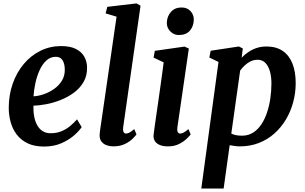

<svg xmlns="http://www.w3.org/2000/svg" viewBox="-20 -837 1766 1111"><path d="M452.6 -101.7Q439.3 -80.8 409.6 -54.4Q379.8 -28 335.8 -8.5Q291.8 11 234.6 11Q178.4 11 139.4 -8Q100.3 -27 76.3 -59.2Q52.2 -91.5 41.4 -131.4Q30.7 -171.3 30.6 -212.7Q30.7 -288.2 53.7 -353.2Q76.6 -418.2 117.6 -466.9Q158.7 -515.6 213.8 -543Q269 -570.4 333.3 -570.4Q385.2 -570.4 418.1 -554.3Q451 -538.1 467.1 -510.2Q483.1 -482.2 483.8 -447.7Q484.8 -399.8 464.1 -363.7Q443.4 -327.5 408.7 -301.6Q374.1 -275.8 332.4 -259.1Q290.8 -242.4 249 -234.3Q207.3 -226.3 173.3 -225.4Q172.5 -190.5 178.1 -161.4Q183.7 -132.4 196.1 -111Q208.5 -89.5 227.6 -77.8Q246.8 -66 272.8 -66Q307.7 -66 335.7 -77.6Q363.7 -89.2 386 -107.8Q408.4 -126.3 425.6 -146.5ZM303.3 -508.3Q271.2 -508.3 247.8 -486.5Q224.4 -464.7 208.8 -429.9Q193.2 -395.1 184.7 -355.4Q176.1 -315.7 173.9 -279.8Q201 -280.8 232.7 -291.6Q264.4 -302.4 292.6 -322.1Q320.9 -341.8 338.4 -370.5Q356 -399.2 354.9 -436.4Q353.9 -472.2 340.6 -490.3Q327.3 -508.3 303.3 -508.3Z M692.7 -100.6Q690.4 -83.6 694.6 -73.9Q698.9 -64.2 709.4 -64.2Q717.6 -64.2 727.7 -69.1Q737.8 -74 756.8 -89.9L769.8 -59.3Q764.8 -52 748.6 -35.4Q732.4 -18.7 704.1 -4.4Q675.9 10 634.4 10Q615.7 10 597.6 3.7Q579.5 -2.7 567.9 -16.9Q556.3 -31.1 556.5 -54.3Q556.5 -59.6 557.2 -66.4Q557.8 -73.3 558.8 -80Q559.7 -86.7 560.2 -90.5L654.5 -740.6L591.2 -759.5L600.8 -797.4L770 -817.3L793.2 -803.9Z M952.2 10Q923.4 10 903.9 1.6Q884.4 -6.7 875.4 -22Q866.4 -37.2 868.9 -58.4Q871.5 -80.5 876.2 -113.1Q880.9 -145.7 886.7 -186.5Q892.5 -227.4 899.4 -274.5Q906.2 -321.6 913.2 -372.6Q920.1 -423.7 927.2 -476.2L868.6 -503.6L876 -542.9L1048 -567.4L1072.7 -556L1006.5 -100.6Q1003.8 -82.6 1008.4 -73.4Q1013 -64.2 1022.7 -64.2Q1032 -64.2 1042.7 -69.9Q1053.4 -75.5 1070.4 -89.9L1083.4 -59.3Q1078.2 -52 1061.5 -35.4Q1044.8 -18.7 1017.3 -4.4Q989.8 10 952.2 10ZM1014.6 -634.3Q985.5 -634.3 964.8 -656.1Q944 -677.8 945.4 -707.4Q947.2 -743.9 969.8 -768.8Q992.4 -793.7 1030.5 -793.7Q1063.3 -793.7 1082.5 -772.7Q1101.7 -751.6 1101.4 -723.8Q1101 -685.9 1079.1 -660.1Q1057.2 -634.3 1014.6 -634.3Z M1144.8 254 1244.3 -478.5 1191.3 -504.2 1199 -543.4 1362.3 -568 1384.9 -556.6 1378.4 -503.2Q1394.1 -520 1415.4 -534.7Q1436.7 -549.5 1463.3 -558.8Q1489.9 -568 1521.9 -568Q1578.4 -568 1615.9 -542.3Q1653.5 -516.6 1672.2 -469.2Q1691 -421.8 1691 -356Q1691 -299.4 1676.5 -245.7Q1662.1 -192 1634.5 -145.6Q1606.9 -99.3 1567.5 -64.3Q1528.1 -29.2 1477.7 -9.6Q1427.3 10 1367.8 10Q1353.8 10 1338.7 7.8Q1323.5 5.6 1309 3L1274 254ZM1318.4 -64.1Q1331.2 -57.5 1346.6 -54.7Q1362 -51.9 1380.5 -51.9Q1416.6 -51.9 1444.3 -69.5Q1472 -87 1492.2 -117.2Q1512.3 -147.3 1525.3 -186.3Q1538.3 -225.3 1544.4 -268.6Q1550.6 -311.8 1550.6 -354.6Q1550.6 -394 1541.6 -424.9Q1532.7 -455.8 1515.1 -473.5Q1497.6 -491.2 1470.9 -491.2Q1448.5 -491.2 1429.6 -481.9Q1410.7 -472.5 1395.7 -458.1Q1380.7 -443.7 1369.6 -428.4Z"/></svg>

Font: Merriweather 7pt Light
Style: Italic
Weight: 300
Italic angle: -7.8°
Designer: Eben Sorkin
Foundry: Eben Sorkin
Version: Version 2.200;gftools[0.9.31]